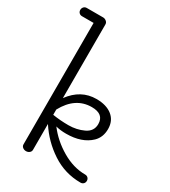

<svg xmlns="http://www.w3.org/2000/svg" viewBox="-208 -843 837 945"><g transform="rotate(30 210.5 -370.0)"><path d="M121 -212Q165 -205 211 -205Q257 -205 296.5 -223.5Q336 -242 336 -283Q336 -340 267 -340Q174 -340 121 -242ZM404 -36Q414 -36 420.5 -29.5Q427 -23 427 -13Q427 -3 420.5 3.5Q414 10 404 10Q315 10 241.5 -38.5Q168 -87 121 -160V-13Q121 -3 113 3.5Q105 10 94 10Q83 10 75 3.5Q67 -3 67 -13V-703H1Q-9 -703 -15.5 -709.5Q-22 -716 -22 -726Q-22 -736 -15.5 -743Q-9 -750 1 -750H94Q104 -750 112.5 -743Q121 -736 121 -726V-307Q179 -386 267 -386Q324 -386 357 -359.5Q390 -333 390 -286Q390 -239 360 -210Q311 -163 222 -163Q189 -163 163 -170Q206 -113 271.5 -74.5Q337 -36 404 -36Z"/></g></svg>

Font: Flamenco
Style: Regular
Weight: 400
Designer: Luciano Vergara
Foundry: Luciano Vergara
Version: Version 1.003